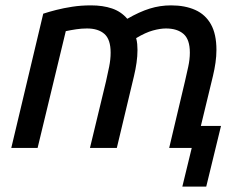

<svg xmlns="http://www.w3.org/2000/svg" viewBox="-20 -551 895 715"><path d="M659 144 694 0H610L669 -249Q675 -275 681 -302.5Q687 -330 687 -355Q687 -404 663.5 -424.5Q640 -445 598 -445Q577 -445 549.5 -437.5Q522 -430 487 -409Q490 -398 491 -387Q492 -376 492 -365Q492 -342 488.5 -317.5Q485 -293 479 -268L415 0H315L375 -249Q381 -275 386.5 -302.5Q392 -330 392 -355Q392 -404 369 -424.5Q346 -445 304 -445Q284 -445 264 -442Q244 -439 225 -435L120 0H22L141 -500Q162 -507 189.5 -514Q217 -521 249.5 -526Q282 -531 319 -531Q363 -531 397 -519.5Q431 -508 454 -481Q499 -507 537.5 -519Q576 -531 617 -531Q669 -531 707 -514Q745 -497 765.5 -460.5Q786 -424 786 -365Q786 -342 782.5 -317.5Q779 -293 773 -268L728 -82H803L748 144Z"/></svg>

Font: Ubuntu Sans Medium
Style: Italic
Weight: 500
Italic angle: -13.5°
Designer: Dalton Maag Ltd
Foundry: Dalton Maag Ltd
Version: Version 1.006